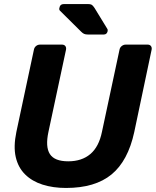

<svg xmlns="http://www.w3.org/2000/svg" viewBox="-20 -921 772 951"><path d="M307 10Q243 10 191 -6.5Q139 -23 104.5 -57Q70 -91 58 -143Q46 -195 61 -267L148 -675Q150 -686 158.5 -693Q167 -700 178 -700H287Q298 -700 303.5 -693Q309 -686 307 -675L220 -268Q204 -194 227 -158Q250 -122 318 -122Q385 -122 427.5 -158Q470 -194 485 -268L572 -675Q574 -686 583 -693Q592 -700 602 -700H712Q722 -700 727.5 -693Q733 -686 731 -675L645 -267Q614 -124 532.5 -57Q451 10 307 10ZM416 -750Q403 -750 396 -753.5Q389 -757 382 -764L277 -868Q272 -873 274 -881Q277 -901 297 -901H415Q428 -901 434 -897.5Q440 -894 448 -882L511 -779Q515 -773 513 -766Q509 -750 494 -750Z"/></svg>

Font: Rubik SemiBold
Style: Italic
Weight: 600
Italic angle: -12°
Designer: Hubert and Fischer
Foundry: Hubert and Fischer
Version: Version 2.300;gftools[0.9.30]